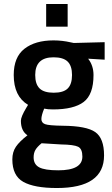

<svg xmlns="http://www.w3.org/2000/svg" viewBox="-20 -713 565 965"><path d="M503 68Q503 232 266 232Q152 232 97 201Q42 170 42 88Q42 51 60 24.5Q78 -2 118 -33Q85 -55 85 -106Q85 -126 112 -171L121 -186Q49 -229 49 -336Q49 -426 103 -468Q157 -510 249 -510Q293 -510 336 -500L351 -497L506 -501V-413L423 -418Q450 -383 450 -336Q450 -238 400.5 -200.5Q351 -163 246 -163Q220 -163 202 -167Q188 -133 188 -114.5Q188 -96 206.5 -89Q225 -82 296 -81Q415 -80 459 -49Q503 -18 503 68ZM149 78Q149 113 177 128Q205 143 273 143Q394 143 394 74Q394 35 372.5 24.5Q351 14 287 13L189 7Q167 25 158 40.5Q149 56 149 78ZM249 -425Q157 -425 157 -336Q157 -290 179 -268.5Q201 -247 250 -247Q299 -247 320.5 -268.5Q342 -290 342 -336Q342 -382 320 -403.5Q298 -425 249 -425ZM212 -579V-693H320V-579Z"/></svg>

Font: TitilliumWeb-SemiBold
Style: SemiBold
Weight: 600
Version: Version 1.001;PS 57.000;hotconv 1.0.70;makeotf.lib2.5.55311